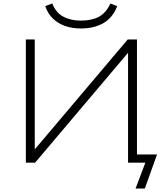

<svg xmlns="http://www.w3.org/2000/svg" viewBox="-20 -931 939 1099"><path d="M756 148 812 0H713V-630V-629L181 0H128V-705H179V-74V-76L711 -705H764V-47H879L809 148ZM444 -768Q393 -768 352 -782.5Q311 -797 282 -825.5Q253 -854 239 -896L279 -911Q301 -857 343.5 -835Q386 -813 443 -813Q505 -813 546 -835Q587 -857 612 -911L651 -896Q625 -829 571.5 -798.5Q518 -768 444 -768Z"/></svg>

Font: Nunito Sans 7pt SemiExpanded ExtraLight
Style: Regular
Weight: 250
Width: 6
Designer: Vernon Adams
Foundry: Vernon Adams
Version: Version 3.101;gftools[0.9.27]